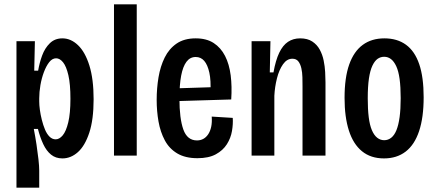

<svg xmlns="http://www.w3.org/2000/svg" viewBox="-20 -718 2012 886"><path d="M56 148V-253V-528H141L138 -392H156Q162 -428 174.5 -462Q187 -496 210 -518.5Q233 -541 268 -541Q307 -541 340 -509.5Q373 -478 392.5 -415.5Q412 -353 412 -260Q412 -166 392 -105.5Q372 -45 339.5 -16Q307 13 268 13Q237 13 215.5 -4.5Q194 -22 179.5 -53Q165 -84 155 -123H136Q143 -87 148.5 -50.5Q154 -14 157.5 17.5Q161 49 161 69V148ZM237 -75Q254 -75 269.5 -93.5Q285 -112 295 -153.5Q305 -195 305 -262Q305 -330 295.5 -371Q286 -412 271 -430.5Q256 -449 239 -449Q221 -449 207 -431Q193 -413 182.5 -385Q172 -357 166.5 -325Q161 -293 161 -264V-250Q161 -233 164 -211Q167 -189 173 -165Q179 -141 187.5 -120.5Q196 -100 208.5 -87.5Q221 -75 237 -75Z M506 0V-698H611V0Z M891 12Q835 12 798 -10Q761 -32 740.5 -70.5Q720 -109 711.5 -157Q703 -205 703 -257Q703 -311 711.5 -361.5Q720 -412 740 -452.5Q760 -493 795 -517Q830 -541 883 -541Q933 -541 966 -519.5Q999 -498 1018.5 -460Q1038 -422 1044.5 -370.5Q1051 -319 1047 -259L782 -251V-310L970 -316L951 -291Q954 -347 946 -383Q938 -419 922.5 -437Q907 -455 883 -455Q857 -455 840.5 -433Q824 -411 816 -369Q808 -327 808 -264Q808 -171 826 -120.5Q844 -70 889 -70Q905 -70 918 -77Q931 -84 940.5 -98Q950 -112 954.5 -132.5Q959 -153 957 -180L1054 -174Q1056 -146 1050.5 -113.5Q1045 -81 1027 -52.5Q1009 -24 976 -6Q943 12 891 12Z M1141 0V-346V-528H1228L1225 -384H1242Q1252 -440 1268.5 -474.5Q1285 -509 1309 -525Q1333 -541 1365 -541Q1399 -541 1421 -526.5Q1443 -512 1455.5 -489Q1468 -466 1473.5 -439Q1479 -412 1480.5 -385.5Q1482 -359 1482 -338V0H1376V-319Q1376 -339 1375.5 -361.5Q1375 -384 1370.5 -403.5Q1366 -423 1356.5 -435Q1347 -447 1329 -447Q1304 -447 1286 -421.5Q1268 -396 1258 -356.5Q1248 -317 1246 -276V0Z M1752 13Q1691 13 1650.5 -20Q1610 -53 1590 -115.5Q1570 -178 1570 -266Q1570 -360 1591.5 -420.5Q1613 -481 1654 -511Q1695 -541 1754 -541Q1813 -541 1853.5 -511.5Q1894 -482 1914.5 -422Q1935 -362 1935 -269Q1935 -176 1914 -113Q1893 -50 1852 -18.5Q1811 13 1752 13ZM1753 -71Q1771 -71 1785.5 -82.5Q1800 -94 1809.5 -117.5Q1819 -141 1824 -177.5Q1829 -214 1829 -265Q1829 -317 1824 -353.5Q1819 -390 1808.5 -412.5Q1798 -435 1784 -445.5Q1770 -456 1753 -456Q1736 -456 1722.5 -446.5Q1709 -437 1698.5 -415Q1688 -393 1682.5 -356Q1677 -319 1677 -264Q1677 -214 1681.5 -177.5Q1686 -141 1696 -117.5Q1706 -94 1720.5 -82.5Q1735 -71 1753 -71Z"/></svg>

Font: Bricolage Grotesque Condensed Medium
Style: Regular
Weight: 500
Width: 3
Designer: Mathieu Triay
Foundry: Atelier Triay
Version: Version 1.000;gftools[0.9.30]